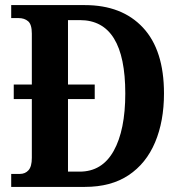

<svg xmlns="http://www.w3.org/2000/svg" viewBox="-20 -734 711 754"><path d="M24 0V-51H58Q79 -51 92 -65.5Q105 -80 105 -114V-345H34V-402H105V-602Q105 -638 90.5 -650.5Q76 -663 53 -663H24V-714H313Q459 -714 541.5 -625.5Q624 -537 624 -367Q624 -258 589 -175Q554 -92 485 -46Q416 0 313 0ZM293 -60Q381 -60 426.5 -141.5Q472 -223 472 -367Q472 -655 294 -655H247V-402H352V-345H247V-60Z"/></svg>

Font: Noto Serif Hebrew Condensed
Style: Bold
Weight: 700
Width: 3
Designer: Monotype Design Team
Foundry: Monotype Imaging Inc.
Version: Version 2.004; ttfautohint (v1.8.4.7-5d5b)